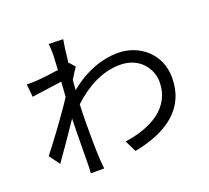

<svg xmlns="http://www.w3.org/2000/svg" viewBox="-138 -966 1276 1175"><g transform="rotate(-20 500.0 -378.0)"><path d="M293 -720 288 -625C236 -617 177 -610 144 -608C120 -607 101 -606 79 -607L87 -524L283 -551L276 -454C226 -375 111 -219 55 -149L105 -80C153 -148 219 -243 268 -316L267 -277C265 -168 265 -117 264 -21C264 -5 263 24 261 38H348C346 20 344 -5 343 -23C338 -112 339 -173 339 -264C339 -300 340 -340 342 -382C433 -467 539 -525 655 -525C787 -525 848 -424 848 -347C849 -175 697 -96 528 -72L565 3C783 -39 930 -144 929 -345C928 -500 805 -598 667 -598C572 -598 458 -563 348 -472L353 -537C368 -562 385 -589 398 -607L368 -642L363 -640C370 -710 378 -766 383 -791L289 -794C293 -769 293 -742 293 -720Z"/></g></svg>

Font: Noto Sans CJK SC
Style: Regular
Weight: 400
Designer: Ryoko NISHIZUKA 西塚涼子 (kana, bopomofo & ideographs); Paul D. Hunt (Latin, Greek & Cyrillic); Sandoll Communications 산돌커뮤니
Foundry: Adobe
Version: Version 2.004;hotconv 1.0.118;makeotfexe 2.5.65603